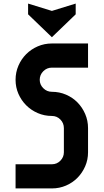

<svg xmlns="http://www.w3.org/2000/svg" viewBox="-20 -1053 580 1073"><path d="M67 -607Q67 -649 83 -686Q99 -723 126.5 -750.5Q154 -778 191 -794Q228 -810 270 -810H472V-675H270Q242 -675 222 -655Q202 -635 202 -607Q202 -580 222 -560Q242 -540 270 -540Q312 -540 349 -524Q386 -508 413 -480.5Q440 -453 456 -416Q472 -379 472 -337V-202Q472 -160 456 -123.5Q440 -87 413 -59.5Q386 -32 349 -16Q312 0 270 0H67V-135H270Q298 -135 317.5 -155Q337 -175 337 -202V-337Q337 -365 317.5 -385Q298 -405 270 -405Q228 -405 191 -421Q154 -437 126.5 -464.5Q99 -492 83 -528.5Q67 -565 67 -607ZM137 -973V-1033L270 -992L403 -1033V-973L270 -845Z"/></svg>

Font: Transit CAT
Style: Regular
Weight: 400
Designer: Peter Wiegel
Foundry: Peter Wiegel
Version: 1.000